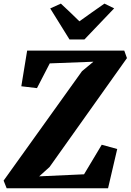

<svg xmlns="http://www.w3.org/2000/svg" viewBox="-38 -1016 706 1036"><path d="M-2 0 -18.5 -41.5 404.5 -632 466 -683 230.5 -674 161.5 -540.5 77 -550.5 108.5 -743H632.5L647 -702.5L229.5 -115L173.5 -64.5L415.5 -75.5L511 -235L594.5 -212L545 0ZM337 -803 233 -970.5 290.5 -996.5Q316 -973 341 -949Q366 -925 390.5 -901Q424.5 -925.5 458 -949.2Q491.5 -973 525.5 -996.5L578 -971L417.5 -803Z"/></svg>

Font: Merriweather 24pt Black
Style: Italic
Weight: 900
Italic angle: -7.8°
Designer: Eben Sorkin
Foundry: Eben Sorkin
Version: Version 2.101